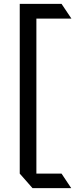

<svg xmlns="http://www.w3.org/2000/svg" viewBox="-20 -878 406 992"><path d="M168 -782V19H298L348 94H148L82 19V-858H298L349 -782Z"/></svg>

Font: Halant Medium
Style: Regular
Weight: 500
Designer: Hitesh Malaviya (Devanagari), Satya Rajpurohit (Latin)
Foundry: Indian Type Foundry
Version: Version 1.101;PS 1.0;hotconv 1.0.78;makeotf.lib2.5.61930; tt